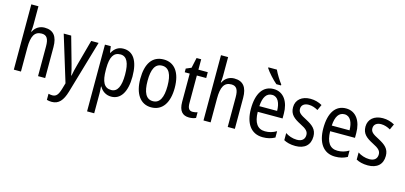

<svg xmlns="http://www.w3.org/2000/svg" viewBox="-80 -1343 4558 2159"><g transform="rotate(15 2199.5 -263.0)"><path d="M154 -543V-760H71V0H154V-278C154 -410 186 -473 270 -473C329 -473 353 -435 353 -347V0H436V-360C436 -484 388 -546 285 -546C229 -546 179 -517 154 -464H148C152 -487 154 -515 154 -543Z M508 -537 672 -2 652 67C631 138 609 167 563 167C548 167 531 164 518 161V232C536 237 554 240 575 240C657 240 702 186 734 79L914 -537H828L745 -233C732 -185 721 -139 715 -103H711C704 -146 693 -190 681 -232L595 -537Z M1203 -547C1143 -547 1101 -518 1071 -464H1066L1056 -537H988V240H1071V6C1071 -16 1069 -44 1067 -71H1071C1098 -22 1145 10 1206 10C1315 10 1380 -90 1380 -269C1380 -454 1315 -547 1203 -547ZM1186 -476C1262 -476 1294 -403 1294 -269C1294 -134 1260 -62 1187 -62C1104 -62 1071 -128 1071 -266V-285C1072 -415 1106 -476 1186 -476Z M1872 -269C1872 -450 1796 -547 1672 -547C1539 -547 1471 -446 1471 -269C1471 -98 1544 10 1670 10C1803 10 1872 -99 1872 -269ZM1556 -269C1556 -404 1591 -475 1672 -475C1751 -475 1788 -404 1788 -269C1788 -134 1751 -62 1672 -62C1592 -62 1556 -135 1556 -269Z M2135 -62C2093 -62 2076 -90 2076 -148V-469H2185V-537H2076V-658H2022L1996 -538L1935 -512V-469H1993V-140C1993 -34 2037 10 2112 10C2142 10 2171 4 2191 -6V-72C2175 -66 2154 -62 2135 -62Z M2362 -543V-760H2279V0H2362V-278C2362 -410 2394 -473 2478 -473C2537 -473 2561 -435 2561 -347V0H2644V-360C2644 -484 2596 -546 2493 -546C2437 -546 2387 -517 2362 -464H2356C2360 -487 2362 -515 2362 -543Z M2928 -766H2829V-757C2854 -716 2923 -641 2965 -606H3019V-617C2990 -654 2949 -720 2928 -766ZM2951 -546C2829 -546 2760 -445 2760 -265C2760 -102 2828 10 2970 10C3024 10 3067 -1 3110 -24V-98C3066 -72 3025 -61 2978 -61C2890 -61 2845 -125 2843 -252H3132V-308C3132 -444 3069 -546 2951 -546ZM2951 -478C3020 -478 3050 -407 3051 -318H2844C2850 -425 2887 -478 2951 -478Z M3520 -145C3520 -228 3471 -266 3394 -307C3319 -345 3293 -365 3293 -408C3293 -450 3325 -477 3378 -477C3416 -477 3453 -464 3486 -445L3516 -511C3475 -534 3430 -547 3379 -547C3280 -547 3213 -492 3213 -405C3213 -321 3264 -283 3342 -243C3415 -207 3439 -182 3439 -141C3439 -92 3408 -62 3348 -62C3298 -62 3247 -81 3214 -104V-21C3247 -3 3292 10 3350 10C3456 10 3520 -45 3520 -145Z M3794 -546C3672 -546 3603 -445 3603 -265C3603 -102 3671 10 3813 10C3867 10 3910 -1 3953 -24V-98C3909 -72 3868 -61 3821 -61C3733 -61 3688 -125 3686 -252H3975V-308C3975 -444 3912 -546 3794 -546ZM3794 -478C3863 -478 3893 -407 3894 -318H3687C3693 -425 3730 -478 3794 -478Z M4363 -145C4363 -228 4314 -266 4237 -307C4162 -345 4136 -365 4136 -408C4136 -450 4168 -477 4221 -477C4259 -477 4296 -464 4329 -445L4359 -511C4318 -534 4273 -547 4222 -547C4123 -547 4056 -492 4056 -405C4056 -321 4107 -283 4185 -243C4258 -207 4282 -182 4282 -141C4282 -92 4251 -62 4191 -62C4141 -62 4090 -81 4057 -104V-21C4090 -3 4135 10 4193 10C4299 10 4363 -45 4363 -145Z"/></g></svg>

Font: Noto Sans Gujarati Condensed
Style: Regular
Weight: 400
Width: 3
Designer: Jelle Bosma - Monotype Design Team, Universal Thirst
Foundry: Monotype Imaging Inc.
Version: Version 2.106